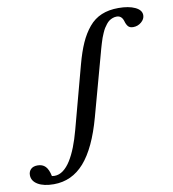

<svg xmlns="http://www.w3.org/2000/svg" viewBox="-367 -812 1010 1118"><g transform="rotate(-10 138.0 -253.5)"><path d="M-139.2 219.7Q-198.7 219.7 -233.4 199Q-268.1 178.2 -268.1 143.6Q-268.1 122.1 -254.2 108.6Q-240.2 95.2 -214.8 95.2Q-185.5 95.2 -168.2 113Q-150.9 130.9 -142.6 170.9Q-135.3 172.4 -127 172.4Q-100.1 172.4 -75.9 154.5Q-51.8 136.7 -31.2 103.8Q-10.7 70.8 6.1 27.8Q22.9 -15.1 37.6 -69.8L136.7 -439.5Q156.2 -512.2 178.7 -562.7Q201.2 -613.3 232.9 -651.4Q264.6 -689.5 307.9 -707.5Q351.1 -725.6 407.7 -725.6Q468.8 -725.6 506.3 -707.8Q543.9 -689.9 543.9 -659.7Q543.9 -636.7 522.9 -618.9Q502 -601.1 474.6 -601.1Q454.1 -601.1 444.3 -612.8Q434.6 -624.5 429.2 -644.5Q418.9 -678.2 389.6 -678.2Q377.4 -678.2 366 -674.1Q354.5 -669.9 345.5 -663.6Q336.4 -657.2 327.4 -645.8Q318.4 -634.3 312.3 -624.5Q306.2 -614.7 299.1 -598.4Q292 -582 287.8 -570.8Q283.7 -559.6 278.1 -540.8Q272.5 -522 269.5 -511.7Q266.6 -501.5 261.7 -482.9L163.1 -123Q115.2 52.2 41.5 136Q-32.2 219.7 -139.2 219.7ZM-184.6 139.6Q-184.1 140.1 -183.3 141.4Q-182.6 142.6 -182.1 143.1Z"/></g></svg>

Font: Elstob 6pt
Style: Italic
Weight: 700
Italic angle: -20°
Designer: Peter S. Baker
Version: Version 1.015